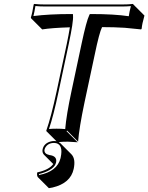

<svg xmlns="http://www.w3.org/2000/svg" viewBox="-20 -668 759 982"><path d="M252.4 170.9 204.1 122.6Q194.8 111.3 197.8 96.2Q204.1 66.4 236.8 56.2Q247.1 53.2 256.8 53.2Q263.7 53.2 268.6 54.2L217.3 2.9L216.8 0Q241.2 -68.8 269.5 -200.2L321.8 -444.8Q330.6 -486.8 337.4 -528.3Q244.6 -525.4 195.8 -517.6L139.2 -574.2L137.7 -578.1Q145.5 -601.6 152.3 -645L154.8 -647.9Q179.2 -645 213.9 -645H600.1Q636.2 -645 660.6 -647.9L662.1 -645L718.8 -588.4Q706.5 -545.4 704.6 -521.5L701.7 -517.6Q701.7 -517.6 618.2 -525.9Q564 -529.3 502 -529.3Q487.8 -501.5 464.4 -388.2L412.1 -143.6Q384.8 -13.7 379.4 56.6L323.2 0L320.3 2.9L377 59.6Q375 59.6 326.7 56.6Q299.8 56.6 280.3 58.6Q285.2 62 289.1 64.9L345.7 121.6Q367.7 145 356.9 195.8Q341.3 269 249 291Q239.3 293.5 230 294.4L173.3 237.8Q167.5 229 170.4 213.9Q231.9 200.2 252.4 170.9ZM331.5 -442.9 279.3 -197.8Q253.4 -75.2 230.5 -8.3Q248 -9.8 270 -9.8Q294.9 -9.8 313.5 -7.8Q319.3 -78.6 345.7 -202.1L397.9 -447.3Q421.9 -560.1 436.5 -590.3L439.5 -596.2H445.8Q564.5 -596.2 638.7 -585Q641.6 -606.9 649.4 -636.7Q626.5 -634.8 600.1 -634.8H213.9Q183.6 -634.8 161.1 -637.2Q156.2 -606 150.9 -585.9Q231.4 -596.2 343.8 -596.2H353L353.5 -586.9Q356 -557.6 331.5 -442.9ZM256.8 63Q224.1 63 210.4 89.4Q208.5 94.2 207.5 98.1Q205.1 119.1 232.9 125Q272.5 129.9 267.1 161.1Q266.6 162.6 266.6 163.1Q259.3 197.8 193.8 218.3Q186 220.7 179.2 222.2Q179.2 225.6 179.7 227.1Q272.5 209.5 289.6 141.1Q290 138.7 290.5 136.7Q303.7 74.2 268.1 64.5Q266.1 64 265.6 64Q261.2 63 256.8 63Z"/></svg>

Font: Linux Biolinum Shadow O
Style: Italic
Weight: 400
Italic angle: -12°
Designer: Philipp H. Poll
Foundry: Philipp H. Poll
Version: Version 0.6.2